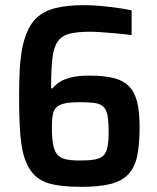

<svg xmlns="http://www.w3.org/2000/svg" viewBox="-20 -716 610 744"><path d="M297 8Q232 8 189 -0.5Q146 -9 119 -32.5Q92 -56 76 -101Q68 -124 63 -157.5Q58 -191 56 -237.5Q54 -284 54 -341Q54 -395 56 -438Q58 -481 63.5 -514.5Q69 -548 78 -573Q93 -619 121 -646Q149 -673 194.5 -684.5Q240 -696 307 -696Q332 -696 363.5 -693.5Q395 -691 428 -686.5Q461 -682 490 -676V-580Q460 -584 431 -586.5Q402 -589 376 -591Q350 -593 330 -593Q280 -593 250 -585.5Q220 -578 204 -555.5Q188 -533 183 -489.5Q178 -446 178 -374H184Q193 -386 209 -397Q225 -408 253.5 -415.5Q282 -423 328 -423Q382 -423 419 -414Q456 -405 478.5 -383Q501 -361 511 -322.5Q521 -284 521 -224Q521 -158 512 -113.5Q503 -69 478.5 -42Q454 -15 410 -3.5Q366 8 297 8ZM290 -94Q325 -94 347 -98Q369 -102 380.5 -113Q392 -124 396.5 -146Q401 -168 401 -205Q401 -245 396.5 -268.5Q392 -292 380 -303Q368 -314 346.5 -317Q325 -320 290 -320Q254 -320 232 -315.5Q210 -311 199 -300.5Q188 -290 184.5 -271.5Q181 -253 181 -224Q181 -181 186 -155Q191 -129 203 -116Q215 -103 236 -98.5Q257 -94 290 -94Z"/></svg>

Font: Saira SemiCondensed SemiBold
Style: Regular
Weight: 600
Width: 4
Designer: Hector Gatti with collaboration of the Omnibus-Type team
Foundry: Omnibus-Type
Version: Version 1.101